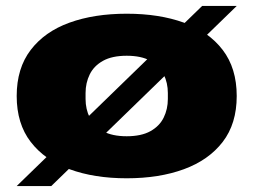

<svg xmlns="http://www.w3.org/2000/svg" viewBox="-20 -586 850 644"><path d="M405 12Q296 12 213 -18.5Q130 -49 83 -110Q36 -171 36 -264Q36 -357 83 -418.5Q130 -480 213 -510Q296 -540 405 -540Q514 -540 597 -510Q680 -480 727 -418.5Q774 -357 774 -264Q774 -171 727 -110Q680 -49 597 -18.5Q514 12 405 12ZM405 -129Q454 -129 484.5 -146Q515 -163 529 -191.5Q543 -220 543 -254V-274Q543 -308 529 -336.5Q515 -365 484.5 -382Q454 -399 405 -399Q356 -399 325.5 -382Q295 -365 281 -336.5Q267 -308 267 -274V-254Q267 -220 281 -191.5Q295 -163 325.5 -146Q356 -129 405 -129ZM36 38 658 -566H774L152 38Z"/></svg>

Font: Archivo SemiBold Expanded Black
Style: Regular
Weight: 900
Width: 7
Version: Version 2.001